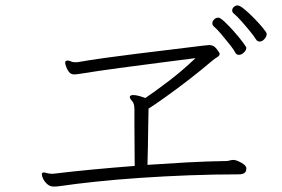

<svg xmlns="http://www.w3.org/2000/svg" viewBox="-20 -759 1040 707"><path d="M936 -606Q946 -606 954 -615.5Q962 -625 962 -634Q962 -639 948.5 -655.5Q935 -672 916 -691.5Q897 -711 880 -725Q863 -739 855 -739Q847 -739 841 -733.5Q835 -728 835 -720Q835 -714 841 -709Q852 -700 868.5 -681.5Q885 -663 900.5 -644Q916 -625 922 -615Q927 -606 936 -606ZM887 -583Q887 -586 874 -603.5Q861 -621 842.5 -642Q824 -663 807.5 -678.5Q791 -694 784 -694Q775 -694 768.5 -687.5Q762 -681 762 -673Q762 -666 767 -662Q778 -653 794.5 -633.5Q811 -614 826 -595Q841 -576 846 -566Q850 -557 860 -557Q869 -557 878 -565.5Q887 -574 887 -583ZM887 -137V-141Q886 -150 869 -159.5Q852 -169 842 -170H839Q832 -170 825.5 -168Q819 -166 812 -166H809Q742 -165 669 -161Q596 -157 523 -152Q525 -223 525.5 -276.5Q526 -330 527 -359Q549 -373 588.5 -401Q628 -429 674 -464.5Q720 -500 761 -535Q769 -542 779 -548Q789 -554 789 -561Q789 -564 778 -578.5Q767 -593 752 -593H749Q735 -592 695.5 -587Q656 -582 602 -575.5Q548 -569 487 -561.5Q426 -554 368.5 -546Q311 -538 265 -530H260Q257 -530 253.5 -530Q250 -530 246 -531Q242 -533 237.5 -534.5Q233 -536 229 -536Q226 -536 224 -535Q220 -534 220 -527Q220 -524 223.5 -513.5Q227 -503 234 -494Q241 -485 253 -485Q257 -485 261.5 -485.5Q266 -486 273 -487Q341 -498 419 -508.5Q497 -519 571.5 -528.5Q646 -538 700 -545Q652 -499 600 -459.5Q548 -420 515 -398Q505 -402 492.5 -405.5Q480 -409 471 -409Q462 -409 459 -405Q458 -404 458 -402Q458 -396 466.5 -387Q475 -378 475 -356Q475 -343 475 -297Q475 -251 476 -148Q398 -142 323.5 -135Q249 -128 183 -120Q181 -120 178.5 -119.5Q176 -119 173 -119Q162 -119 151 -122Q148 -123 146 -123.5Q144 -124 142 -124Q134 -124 134 -117Q134 -111 139 -100.5Q144 -90 154 -81Q164 -72 178 -72Q183 -72 189.5 -72.5Q196 -73 203 -74Q257 -82 332.5 -90Q408 -98 496 -104Q584 -110 676.5 -113.5Q769 -117 859 -117Q887 -117 887 -137Z"/></svg>

Font: Klee One
Style: Regular
Weight: 400
Designer: Fontworks Inc.
Foundry: Fontworks Inc.
Version: Version 1.100